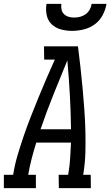

<svg xmlns="http://www.w3.org/2000/svg" viewBox="-57 -975 572 995"><path d="M-37 0V-69H11L12 -74Q20 -124 35 -174Q50 -224 67 -273.5Q84 -323 103.5 -372.5Q123 -422 143 -471Q163 -520 184 -568.5Q205 -617 227 -666H172L171 -735H347Q354 -681 360 -626.5Q366 -572 371 -517.5Q376 -463 380 -408Q384 -353 385.5 -297.5Q387 -242 385.5 -186Q384 -130 375 -74L374 -69H413L414 0H248L247 -69H296L297 -74Q304 -114 306.5 -154.5Q309 -195 311 -236H131Q118 -195 107.5 -154.5Q97 -114 90 -74L89 -69H129V0ZM153 -305H311Q310 -395 305 -484Q300 -573 292 -662Q255 -573 219.5 -484Q184 -395 153 -305ZM316 -815Q287 -815 259 -822.5Q231 -830 211 -849Q191 -868 185 -896.5Q179 -925 184 -955H261Q259 -940 262 -925.5Q265 -911 275 -901.5Q285 -892 298.5 -888Q312 -884 327 -884Q343 -884 358.5 -888Q374 -892 387 -901.5Q400 -911 408 -925.5Q416 -940 418 -955H495Q490 -925 475 -896.5Q460 -868 434 -849Q408 -830 377 -822.5Q346 -815 316 -815Z"/></svg>

Font: Iosevka QP
Style: Italic
Weight: 400
Italic angle: -9°
Designer: Belleve Invis
Foundry: Belleve Invis
Version: Version 20.0.0; ttfautohint (v1.8.4)